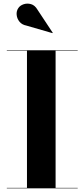

<svg xmlns="http://www.w3.org/2000/svg" viewBox="-20 -1023 458 1043"><path d="M123.5 -884Q99.5 -888.5 86 -905Q72.5 -921.5 70.5 -942.2Q68.5 -963 79.5 -979Q88.5 -993 108 -999.8Q127.5 -1006.5 148.5 -1000.5Q169.5 -994.5 183.5 -970.5L266.5 -845L265 -843ZM17 -2.5H126.5V-747.5H17V-750H402V-747.5H282V-2.5H402V0H17Z"/></svg>

Font: Bodoni* 72pt
Style: Bold
Weight: 700
Version: Version 2.3